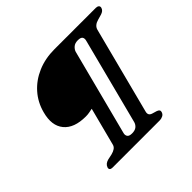

<svg xmlns="http://www.w3.org/2000/svg" viewBox="-167 -888 1077 1077"><g transform="rotate(-45 371.5 -350.0)"><path d="M99 -492.5Q115.5 -555.5 156.8 -602Q198 -648.5 258.2 -674.2Q318.5 -700 391.5 -700H720Q731 -700 738 -694.5Q745 -689 742 -677.5Q739 -668 732 -662.2Q725 -656.5 714.5 -653L681.5 -643.5Q665 -639 654.5 -630.2Q644 -621.5 640 -608.5L506.5 -92.5Q502.5 -78.5 507 -69.8Q511.5 -61 524.5 -57L551.5 -49Q562 -45.5 566.2 -40Q570.5 -34.5 567.5 -24.5Q563.5 -11.5 551.5 -5.8Q539.5 0 528.5 0H152Q141 0 135.8 -5.5Q130.5 -11 133.5 -20.5Q137.5 -32 146 -38.8Q154.5 -45.5 167 -49L201.5 -56.5Q219 -61 230 -68.8Q241 -76.5 244.5 -88.5L303.5 -316Q291 -313.5 278 -311Q265 -308.5 250 -308.5Q157 -308.5 116.5 -358Q76 -407.5 99 -492.5ZM419 -94 551 -605.5Q556 -622 549.8 -632.5Q543.5 -643 520 -643Q497 -643 483.8 -631.5Q470.5 -620 466 -605.5L333.5 -94Q329.5 -80 336.2 -69Q343 -58 366 -58Q389.5 -58 402 -68.2Q414.5 -78.5 419 -94Z"/></g></svg>

Font: Fraunces SemiBold
Style: Italic
Weight: 600
Italic angle: -16°
Version: Version 1.000;[b76b70a41]